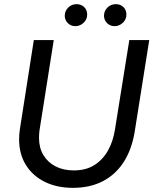

<svg xmlns="http://www.w3.org/2000/svg" viewBox="-20 -893 741 925"><path d="M331 12Q254 12 195.5 -17Q137 -46 104.5 -98.5Q72 -151 72 -222Q72 -234 73 -246.5Q74 -259 76 -272L143 -700H239L170 -263Q169 -255 168.5 -246Q168 -237 168 -228Q168 -181 189 -146Q210 -111 247.5 -91.5Q285 -72 336 -72Q393 -72 433.5 -97Q474 -122 499.5 -166.5Q525 -211 534 -270L603 -700H699L629 -259Q615 -173 576 -112.5Q537 -52 475.5 -20Q414 12 331 12ZM532 -767Q510 -767 495.5 -782Q481 -797 481 -817Q481 -840 497.5 -856.5Q514 -873 538 -873Q560 -873 574.5 -859Q589 -845 589 -823Q589 -799 571.5 -783Q554 -767 532 -767ZM343 -767Q321 -767 306.5 -782Q292 -797 292 -817Q292 -840 308.5 -856.5Q325 -873 349 -873Q371 -873 385.5 -859Q400 -845 400 -823Q400 -799 382.5 -783Q365 -767 343 -767Z"/></svg>

Font: MuseoModerno
Style: Italic
Weight: 400
Italic angle: -9°
Designer: Pablo Cosgaya, Héctor Gatti, Marcela Romero, and the Authors of The MuseoModerno Project.
Foundry: Omnibus-Type Team
Version: Version 1.003